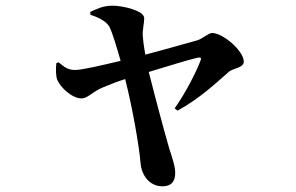

<svg xmlns="http://www.w3.org/2000/svg" viewBox="-20 -596 1040 675"><path d="M298 -544C329 -534 355 -520 365 -501C376 -479 390 -431 404 -382C339 -367 270 -350 244 -350C216 -350 204 -363 186 -377L178 -374C176 -354 176 -330 181 -316C192 -289 233 -250 267 -250C288 -250 303 -272 340 -288C357 -295 388 -308 420 -318C446 -216 468 -89 474 -25C477 22 507 59 551 59C582 59 596 43 596 11C596 -13 582 -52 575 -74C559 -129 529 -240 503 -343C572 -364 643 -386 674 -393C685 -395 689 -393 685 -383C671 -346 635 -273 594 -215L604 -207C682 -249 746 -310 785 -344C799 -356 837 -357 837 -379C837 -418 763 -480 726 -480C713 -480 695 -462 676 -455C651 -448 560 -422 491 -404C486 -430 483 -455 482 -468C480 -489 487 -513 487 -532C487 -559 411 -576 376 -576C342 -576 321 -565 297 -554Z"/></svg>

Font: Source Han Serif
Style: Bold
Weight: 700
Designer: Ryoko NISHIZUKA 西塚涼子 (kana & ideographs); Frank Grießhammer (Latin, Greek & Cyrillic); Wenlong ZHANG 张文龙 (bopomofo); San
Foundry: Adobe Systems Incorporated
Version: Version 1.001;PS 1.001;hotconv 16.6.54;makeotf.lib2.5.65590